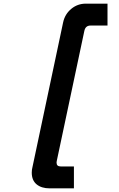

<svg xmlns="http://www.w3.org/2000/svg" viewBox="-20 -876 652 1052"><path d="M326 -754Q336 -799 370.5 -827.5Q405 -856 450 -856H569V-736H476Q448 -736 442 -706L291 6Q290 9 290 13V16Q290 36 313 36H385V156H252Q207 156 180.5 134Q154 112 154 70Q154 62 155 54Q156 46 158 39Z"/></svg>

Font: Space Mono
Style: Bold Italic
Weight: 700
Italic angle: -12°
Monospace: yes
Designer: Colophon Foundry / Benjamin Critton
Foundry: Colophon Foundry
Version: Version 1.000;PS 1.000;hotconv 1.0.81;makeotf.lib2.5.63406